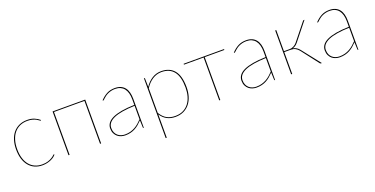

<svg xmlns="http://www.w3.org/2000/svg" viewBox="-24 -1168 3939 2019"><g transform="rotate(-20 1945.0 -159.0)"><path d="M411 -444Q409 -442 407 -442Q404 -442 395.8 -449.2Q387.5 -456.5 371.8 -465Q356 -473.5 332.2 -480.8Q308.5 -488 275 -488Q227.5 -488 190 -471Q152.5 -454 126.5 -422.5Q100.5 -391 86.8 -346Q73 -301 73 -245Q73 -187 86.8 -142.2Q100.5 -97.5 126 -66.8Q151.5 -36 187.2 -20Q223 -4 267 -4Q306 -4 333 -13Q360 -22 377.5 -33Q395 -44 404 -53Q413 -62 416 -62Q418 -62 420 -60L422 -58Q414.5 -47 400 -35.8Q385.5 -24.5 365.5 -15.2Q345.5 -6 320.5 0Q295.5 6 267 6Q219.5 6 181.5 -11Q143.5 -28 116.8 -60.2Q90 -92.5 75.5 -139Q61 -185.5 61 -245Q61 -302 75.5 -348.8Q90 -395.5 117.5 -428.5Q145 -461.5 184.8 -479.8Q224.5 -498 275 -498Q319.5 -498 354.2 -483.8Q389 -469.5 414 -447Z M923.5 0H911.5V-480H570.5V0H558.5V-490H923.5Z M1389.5 -251Q1232 -246 1155.2 -211.8Q1078.5 -177.5 1078.5 -115Q1078.5 -85.5 1088.2 -64.2Q1098 -43 1114 -29.2Q1130 -15.5 1150.5 -8.8Q1171 -2 1192.5 -2Q1227 -2 1255 -10Q1283 -18 1306.8 -31.5Q1330.5 -45 1350.8 -62.8Q1371 -80.5 1389.5 -100ZM1092.5 -420Q1128.5 -458 1167 -478Q1205.5 -498 1256.5 -498Q1294 -498 1321.2 -486Q1348.5 -474 1366.5 -451.5Q1384.5 -429 1393 -396.8Q1401.5 -364.5 1401.5 -324V0H1399.5Q1392.5 0 1392.5 -8L1389.5 -88Q1368.5 -66 1347.5 -48.2Q1326.5 -30.5 1303 -18Q1279.5 -5.5 1252.5 1.2Q1225.5 8 1192.5 8Q1170.5 8 1148 1.2Q1125.5 -5.5 1107.5 -20.2Q1089.5 -35 1078 -58.2Q1066.5 -81.5 1066.5 -115Q1066.5 -148 1086 -174.2Q1105.5 -200.5 1145.2 -219Q1185 -237.5 1245.8 -248.2Q1306.5 -259 1389.5 -261V-324Q1389.5 -362.5 1381 -393Q1372.5 -423.5 1356 -444.5Q1339.5 -465.5 1314.5 -476.8Q1289.5 -488 1256.5 -488Q1230.5 -488 1209.5 -482.5Q1188.5 -477 1172 -469Q1155.5 -461 1143.2 -451.5Q1131 -442 1122 -434Q1113 -426 1107.5 -420.5Q1102 -415 1099.5 -415Q1097.5 -415 1094.5 -418Z M1592.5 -97.5Q1624.5 -46 1664 -25Q1703.5 -4 1755.5 -4Q1807 -4 1845 -22.8Q1883 -41.5 1908.2 -74.5Q1933.5 -107.5 1946 -152Q1958.5 -196.5 1958.5 -248Q1958.5 -370 1911.8 -429Q1865 -488 1774.5 -488Q1720 -488 1673.2 -457.5Q1626.5 -427 1592.5 -373.5ZM1592.5 -389Q1625.5 -439.5 1672.2 -468.8Q1719 -498 1774.5 -498Q1869.5 -498 1920 -436.8Q1970.5 -375.5 1970.5 -248Q1970.5 -194.5 1956.8 -148.2Q1943 -102 1916 -67.8Q1889 -33.5 1848.8 -13.8Q1808.5 6 1755.5 6Q1647.5 6 1592.5 -81.5V180H1580.5V-490H1583.5Q1590.5 -490 1590.5 -482Z M2477 -480H2257V0H2245V-480H2025V-490H2477Z M2858.5 -251Q2701 -246 2624.2 -211.8Q2547.5 -177.5 2547.5 -115Q2547.5 -85.5 2557.2 -64.2Q2567 -43 2583 -29.2Q2599 -15.5 2619.5 -8.8Q2640 -2 2661.5 -2Q2696 -2 2724 -10Q2752 -18 2775.8 -31.5Q2799.5 -45 2819.8 -62.8Q2840 -80.5 2858.5 -100ZM2561.5 -420Q2597.5 -458 2636 -478Q2674.5 -498 2725.5 -498Q2763 -498 2790.2 -486Q2817.5 -474 2835.5 -451.5Q2853.5 -429 2862 -396.8Q2870.5 -364.5 2870.5 -324V0H2868.5Q2861.5 0 2861.5 -8L2858.5 -88Q2837.5 -66 2816.5 -48.2Q2795.5 -30.5 2772 -18Q2748.5 -5.5 2721.5 1.2Q2694.5 8 2661.5 8Q2639.5 8 2617 1.2Q2594.5 -5.5 2576.5 -20.2Q2558.5 -35 2547 -58.2Q2535.5 -81.5 2535.5 -115Q2535.5 -148 2555 -174.2Q2574.5 -200.5 2614.2 -219Q2654 -237.5 2714.8 -248.2Q2775.5 -259 2858.5 -261V-324Q2858.5 -362.5 2850 -393Q2841.5 -423.5 2825 -444.5Q2808.5 -465.5 2783.5 -476.8Q2758.5 -488 2725.5 -488Q2699.5 -488 2678.5 -482.5Q2657.5 -477 2641 -469Q2624.5 -461 2612.2 -451.5Q2600 -442 2591 -434Q2582 -426 2576.5 -420.5Q2571 -415 2568.5 -415Q2566.5 -415 2563.5 -418Z M3359.5 -485Q3361.5 -487 3364 -488.5Q3366.5 -490 3369.5 -490H3377.5L3219 -291.5Q3207.5 -277.5 3193.2 -266.5Q3179 -255.5 3159.5 -250Q3202.5 -242.5 3232 -205L3393.5 0H3385Q3378 0 3373.5 -4.5L3224 -198Q3207 -220 3184.8 -231.8Q3162.5 -243.5 3134.5 -243.5H3061.5V1H3049.5V-490H3061.5V-253.5H3128Q3149 -253.5 3170.5 -264.8Q3192 -276 3206 -293.5Z M3790.5 -251Q3633 -246 3556.2 -211.8Q3479.5 -177.5 3479.5 -115Q3479.5 -85.5 3489.2 -64.2Q3499 -43 3515 -29.2Q3531 -15.5 3551.5 -8.8Q3572 -2 3593.5 -2Q3628 -2 3656 -10Q3684 -18 3707.8 -31.5Q3731.5 -45 3751.8 -62.8Q3772 -80.5 3790.5 -100ZM3493.5 -420Q3529.5 -458 3568 -478Q3606.5 -498 3657.5 -498Q3695 -498 3722.2 -486Q3749.5 -474 3767.5 -451.5Q3785.5 -429 3794 -396.8Q3802.5 -364.5 3802.5 -324V0H3800.5Q3793.5 0 3793.5 -8L3790.5 -88Q3769.5 -66 3748.5 -48.2Q3727.5 -30.5 3704 -18Q3680.5 -5.5 3653.5 1.2Q3626.5 8 3593.5 8Q3571.5 8 3549 1.2Q3526.5 -5.5 3508.5 -20.2Q3490.5 -35 3479 -58.2Q3467.5 -81.5 3467.5 -115Q3467.5 -148 3487 -174.2Q3506.5 -200.5 3546.2 -219Q3586 -237.5 3646.8 -248.2Q3707.5 -259 3790.5 -261V-324Q3790.5 -362.5 3782 -393Q3773.5 -423.5 3757 -444.5Q3740.5 -465.5 3715.5 -476.8Q3690.5 -488 3657.5 -488Q3631.5 -488 3610.5 -482.5Q3589.5 -477 3573 -469Q3556.5 -461 3544.2 -451.5Q3532 -442 3523 -434Q3514 -426 3508.5 -420.5Q3503 -415 3500.5 -415Q3498.5 -415 3495.5 -418Z"/></g></svg>

Font: Lato 2
Style: Regular
Weight: 100
Designer: Lukasz Dziedzic with Adam Twardoch and Botio Nikoltchev
Foundry: tyPoland Lukasz Dziedzic
Version: Version 2.015; 2015-08-06; http://www.latofonts.com/